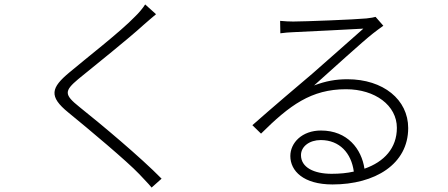

<svg xmlns="http://www.w3.org/2000/svg" viewBox="-20 -804 2020 865"><path d="M634 -784C625 -769 604 -744 589 -730C523 -661 365 -539 293 -478C210 -409 198 -370 288 -297C380 -222 553 -77 607 -20C624 -1 647 21 663 41L708 1C614 -95 436 -244 338 -322C268 -378 269 -394 333 -448C410 -511 557 -628 627 -692C640 -703 668 -728 683 -740Z M1474 -21C1394 -21 1336 -50 1336 -105C1336 -144 1374 -173 1425 -173C1510 -173 1563 -114 1574 -31C1543 -24 1510 -21 1474 -21ZM1672 -728C1662 -725 1654 -724 1631 -721C1582 -716 1350 -707 1301 -707C1285 -707 1261 -708 1242 -710L1243 -654C1263 -657 1281 -658 1301 -659C1351 -661 1565 -672 1617 -675C1568 -631 1440 -519 1387 -472C1330 -424 1203 -316 1117 -240L1156 -202C1285 -330 1382 -402 1539 -402C1670 -402 1768 -329 1768 -228C1768 -137 1711 -75 1622 -44C1609 -132 1546 -216 1426 -216C1341 -216 1288 -161 1288 -101C1288 -34 1347 27 1478 27C1669 27 1819 -64 1819 -227C1819 -355 1707 -447 1545 -447C1493 -447 1448 -439 1395 -419C1477 -492 1615 -618 1660 -653C1672 -663 1692 -677 1707 -688Z"/></svg>

Font: Noto Sans T Chinese Light
Style: Regular
Weight: 300
Designer: Ryoko NISHIZUKA (kana & ideographs); Paul D. Hunt (Latin, Greek & Cyrillic); Wenlong ZHANG (bopomofo); Sandoll Communica
Foundry: Adobe Systems Incorporated
Version: Version 1.000;PS 1;hotconv 1.0.78;makeotf.lib2.5.61930